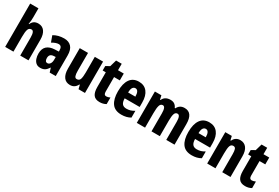

<svg xmlns="http://www.w3.org/2000/svg" viewBox="74 -1834 4243 2917"><g transform="rotate(30 2196.0 -375.0)"><path d="M198 -605Q198 -573 195.5 -541.5Q193 -510 187 -481H195Q228 -560 314 -560Q385 -560 423.5 -508Q462 -456 462 -361V0H317V-317Q317 -430 269 -430Q226 -430 212 -388.5Q198 -347 198 -258V0H53V-760H198Z M769 -560Q850 -560 895 -510.5Q940 -461 940 -362V0H834L811 -73H808Q782 -31 751 -10.5Q720 10 670 10Q624 10 595.5 -15Q567 -40 554 -80Q541 -120 541 -165Q541 -252 588.5 -295.5Q636 -339 725 -343L795 -346V-364Q795 -444 738 -444Q691 -444 623 -404L584 -512Q663 -560 769 -560ZM761 -249Q686 -245 686 -171Q686 -106 731 -106Q758 -106 776.5 -132Q795 -158 795 -201V-251Z M1453 -550V0H1340L1323 -69H1315Q1277 10 1193 10Q1120 10 1082 -43Q1044 -96 1044 -191V-550H1189V-237Q1189 -178 1200 -148.5Q1211 -119 1237 -119Q1283 -119 1295.5 -160Q1308 -201 1308 -274V-550Z M1757 -116Q1785 -116 1823 -133V-18Q1798 -4 1771 3Q1744 10 1712 10Q1637 10 1603.5 -35Q1570 -80 1570 -172V-430H1515V-508L1582 -545L1616 -663H1715V-550H1816V-430H1715V-175Q1715 -116 1757 -116Z M2080 -559Q2175 -559 2227 -493Q2279 -427 2279 -309V-231H2016Q2017 -167 2041 -137Q2065 -107 2116 -107Q2152 -107 2184 -116.5Q2216 -126 2252 -148V-29Q2186 10 2095 10Q1979 10 1926.5 -64Q1874 -138 1874 -272Q1874 -410 1926 -484.5Q1978 -559 2080 -559ZM2083 -446Q2054 -446 2036 -420.5Q2018 -395 2017 -334H2144Q2144 -389 2128 -417.5Q2112 -446 2083 -446Z M2881 -560Q3024 -560 3024 -360V0H2879V-315Q2879 -431 2830 -431Q2793 -431 2779.5 -391.5Q2766 -352 2766 -271V0H2620V-316Q2620 -431 2572 -431Q2534 -431 2520.5 -388Q2507 -345 2507 -255V0H2362V-550H2476L2492 -481H2501Q2516 -519 2550 -539.5Q2584 -560 2631 -560Q2679 -560 2707 -538.5Q2735 -517 2748 -484H2758Q2776 -521 2806 -540.5Q2836 -560 2881 -560Z M3315 -559Q3410 -559 3462 -493Q3514 -427 3514 -309V-231H3251Q3252 -167 3276 -137Q3300 -107 3351 -107Q3387 -107 3419 -116.5Q3451 -126 3487 -148V-29Q3421 10 3330 10Q3214 10 3161.5 -64Q3109 -138 3109 -272Q3109 -410 3161 -484.5Q3213 -559 3315 -559ZM3318 -446Q3289 -446 3271 -420.5Q3253 -395 3252 -334H3379Q3379 -389 3363 -417.5Q3347 -446 3318 -446Z M3858 -560Q3928 -560 3967 -508.5Q4006 -457 4006 -361V0H3861V-317Q3861 -373 3850.5 -402Q3840 -431 3809 -431Q3770 -431 3756 -392.5Q3742 -354 3742 -258V0H3597V-550H3711L3727 -481H3736Q3773 -560 3858 -560Z M4309 -116Q4337 -116 4375 -133V-18Q4350 -4 4323 3Q4296 10 4264 10Q4189 10 4155.5 -35Q4122 -80 4122 -172V-430H4067V-508L4134 -545L4168 -663H4267V-550H4368V-430H4267V-175Q4267 -116 4309 -116Z"/></g></svg>

Font: Noto Sans Thai ExtCond ExtBd
Style: Regular
Weight: 800
Width: 2
Designer: Monotype Design Team
Foundry: Monotype Imaging Inc.
Version: Version 2.002; ttfautohint (v1.8.4.7-5d5b)